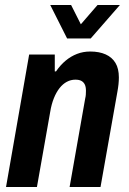

<svg xmlns="http://www.w3.org/2000/svg" viewBox="-20 -744 513 764"><path d="M4 0 96 -527H198V-460H203Q220 -485 241 -502.5Q262 -520 286.5 -529.5Q311 -539 339 -539Q375 -539 400.5 -527.5Q426 -516 439.5 -493.5Q453 -471 453 -436Q453 -423 451.5 -408.5Q450 -394 447 -378L380 0H257L319 -352Q321 -360 321.5 -367.5Q322 -375 322 -383Q322 -398 317.5 -407.5Q313 -417 304 -422Q295 -427 280 -427Q262 -427 246 -418.5Q230 -410 217 -393.5Q204 -377 194.5 -353.5Q185 -330 180 -300L127 0ZM457 -724 341 -591H247L180 -724H263L319 -613H272L368 -724Z"/></svg>

Font: Archivo Condensed
Style: Bold Italic
Weight: 700
Width: 3
Italic angle: -10°
Designer: Hector Gatti
Foundry: Omnibus-Type
Version: Version 2.001